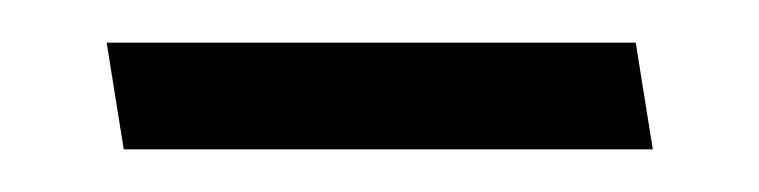

<svg xmlns="http://www.w3.org/2000/svg" viewBox="-20 -318 356 90"><path d="M278 -298H30L38 -248H286Z"/></svg>

Font: Catamaran Light
Style: Regular
Weight: 300
Designer: Pria Ravichandran
Version: Version 2.000